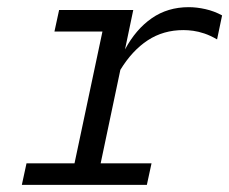

<svg xmlns="http://www.w3.org/2000/svg" viewBox="-20 -516 640 536"><path d="M41 0 54 -60H188L266 -428H132L145 -488H352L329 -378Q359 -434 403.5 -465Q448 -496 507 -496Q529 -496 553.5 -490.5Q578 -485 600 -473L586 -406Q567 -417 550.5 -422.5Q534 -428 519.5 -430Q505 -432 492 -432Q436 -432 392.5 -403.5Q349 -375 316 -321L261 -60H403L390 0Z"/></svg>

Font: Red Hat Mono
Style: Italic
Weight: 300
Italic angle: -12°
Monospace: yes
Designer: Pentagram, MCKL
Foundry: Pentagram, MCKL
Version: Version 1.023